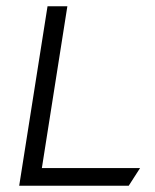

<svg xmlns="http://www.w3.org/2000/svg" viewBox="-20 -595 491 610"><path d="M389 -5 425 -61H113L194 -575H131L41 -5Z"/></svg>

Font: Charger Pro
Style: LitObl
Weight: 300
Designer: Jasper
Foundry: Cannot Into Space Fonts
Version: Version 1.09